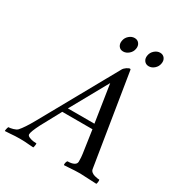

<svg xmlns="http://www.w3.org/2000/svg" viewBox="-242 -939 1004 1071"><g transform="rotate(30 259.5 -403.0)"><path d="M333 -25.4Q358.9 -25.4 373.8 -33.2Q388.7 -41 388.7 -55.7Q388.7 -85 385.7 -103.5L364.3 -250H169.9Q123.5 -165 100.6 -122.1Q72.3 -66.9 72.3 -48.8Q72.3 -39.6 86.9 -33.7Q101.6 -27.8 113.5 -26.6Q125.5 -25.4 132.8 -25.4Q134.3 -23.4 132.8 -12.5Q131.3 -1.5 128.9 2.9Q115.7 2.4 100.8 1Q85.9 -0.5 72.8 -1.2Q59.6 -2 42 -2Q23.4 -2 9.5 -1.2Q-4.4 -0.5 -21.2 1Q-38.1 2.4 -53.7 2.9Q-55.2 1 -53 -9.5Q-50.8 -20 -47.9 -25.4Q-36.6 -25.4 -18.3 -30.5Q0 -35.6 7.8 -43.9Q31.7 -69.8 68.4 -135.7L337.9 -619.1Q343.8 -629.9 356.9 -638.7Q370.1 -647.5 377 -647.5Q378.9 -647.5 381.8 -644.5L465.8 -123Q468.3 -109.4 470.9 -91.8Q473.6 -74.2 474.9 -66.4Q476.1 -58.6 476.6 -56.6Q478.5 -46.9 487.3 -40Q496.1 -33.2 507.3 -30.3Q518.6 -27.3 526.1 -26.4Q533.7 -25.4 538.1 -25.4Q540 -19.5 538.6 -9.8Q537.1 0 535.2 2.9Q444.8 -2 428.7 -2Q410.2 -2 395 -1.2Q379.9 -0.5 361.1 1Q342.3 2.4 327.1 2.9Q324.2 -1 326.4 -11.2Q328.6 -21.5 333 -25.4ZM187.5 -282.2H358.4L321.3 -522.5ZM423.8 -759.8Q427.2 -780.3 443.4 -794.4Q459.5 -808.6 478.5 -808.6Q497.6 -808.6 508.1 -794.4Q518.6 -780.3 514.6 -759.8Q511.2 -739.3 495.1 -725.1Q479 -710.9 460 -710.9Q440.9 -710.9 430.4 -725.1Q419.9 -739.3 423.8 -759.8ZM259.8 -759.8Q263.2 -780.3 279.3 -794.4Q295.4 -808.6 314.5 -808.6Q333.5 -808.6 344 -794.4Q354.5 -780.3 350.6 -759.8Q347.2 -739.3 330.6 -725.1Q314 -710.9 294.9 -710.9Q275.9 -710.9 265.9 -725.1Q255.9 -739.3 259.8 -759.8Z"/></g></svg>

Font: Crimson
Style: Italic
Weight: 400
Italic angle: -11°
Version: Version 0.8